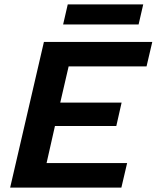

<svg xmlns="http://www.w3.org/2000/svg" viewBox="-20 -850 710 870"><path d="M629 -830 608 -739H266L287 -830ZM26 0 179 -660H670L644 -549H291L253 -385H531L507 -279H229L191 -111H556L530 0Z"/></svg>

Font: Elaine Sans SemiBold
Style: Italic
Weight: 600
Italic angle: -13°
Designer: Wei Huang
Foundry: Wei Huang
Version: Version 2.001;December 24, 2019;FontCreator 12.0.0.2547 64-b